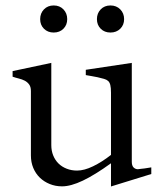

<svg xmlns="http://www.w3.org/2000/svg" viewBox="-20 -672 603 707"><path d="M437 -601.6Q437 -580.1 422.9 -566.2Q408.7 -552.2 386.7 -552.2Q364.7 -552.2 350.8 -566.2Q336.9 -580.1 336.9 -601.6Q336.9 -623 350.8 -637.5Q364.7 -651.9 386.7 -651.9Q408.7 -651.9 422.9 -637.5Q437 -623 437 -601.6ZM227.5 -601.6Q227.5 -580.1 213.6 -566.2Q199.7 -552.2 177.7 -552.2Q155.8 -552.2 141.8 -566.2Q127.9 -580.1 127.9 -601.6Q127.9 -623 141.8 -637.5Q155.8 -651.9 177.7 -651.9Q199.7 -651.9 213.6 -637.5Q227.5 -623 227.5 -601.6ZM537.1 -31.2 388.7 14.6V-70.8Q329.1 -27.8 284.9 -6.8Q240.7 14.2 208.5 14.2Q184.1 14.2 163.1 5.6Q142.1 -2.9 126.7 -17.8Q111.3 -32.7 102.5 -53.7Q93.8 -74.7 93.8 -99.6V-336.9Q93.8 -352.1 87.4 -360.8Q81.1 -369.6 71.3 -374.8Q61.5 -379.9 49.6 -382.8Q37.6 -385.7 26.4 -389.6V-410.2L168.9 -440.4V-137.7Q168.9 -116.7 176 -99.4Q183.1 -82 195.6 -69.8Q208 -57.6 225.6 -50.8Q243.2 -43.9 263.7 -43.9Q290 -43.9 322.5 -59.6Q355 -75.2 388.7 -101.6V-330.6Q388.7 -349.1 386.2 -358.9Q383.8 -368.7 378.2 -373.8Q372.6 -378.9 363 -381.6Q353.5 -384.3 338.9 -387.7Q328.6 -390.1 317.1 -391.8Q305.7 -393.6 295.9 -395.5V-415L465.3 -440.4V-76.7Q465.3 -62.5 471.4 -55.9Q477.5 -49.3 487.3 -48.8Q492.7 -49.8 499 -50.3Q505.4 -50.8 512.7 -51.8L537.1 -55.7Z"/></svg>

Font: XB Niloofar
Style: Regular
Weight: 400
Designer: Behnam
Foundry: Irmug
Version: Version 7.201 2008